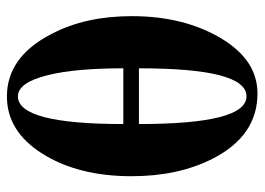

<svg xmlns="http://www.w3.org/2000/svg" viewBox="-122 -610 746 541"><g transform="rotate(-90 250.5 -339.0)"><path d="M329 -320C329 -118 303 -17 250 -17C198 -17 172 -118 172 -320ZM172 -364C172 -562 198 -661 250 -661C276 -661 296 -633 310 -576C323 -523 329 -452 329 -364ZM476 -340C476 -426 460 -501 426 -566C383 -650 324 -692 250 -692C184 -692 131 -659 89 -593C46 -525 25 -441 25 -341C25 -254 41 -178 74 -113C117 -28 179 14 258 14C320 14 371 -19 412 -86C455 -157 476 -242 476 -340Z"/></g></svg>

Font: XITS Math
Style: Bold
Weight: 700
Designer: MicroPress Inc., with final additions and corrections provided by Coen Hoffman, Elsevier (retired)
Version: Version 1.302